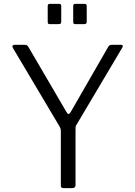

<svg xmlns="http://www.w3.org/2000/svg" viewBox="-20 -974 700 994"><path d="M607 -742Q613 -742 615 -738.5Q617 -735 614 -729L376 -328Q372 -323 371.5 -318Q371 -313 371 -301V-16Q371 0 353 0H310Q301 0 298 -3.5Q295 -7 295 -13V-294Q295 -303 293.5 -307.5Q292 -312 289 -318L46 -727Q43 -734 45.5 -738Q48 -742 56 -742H108Q116 -742 119.5 -739.5Q123 -737 127 -731L323 -396Q329 -384 334.5 -384Q340 -384 346 -394L540 -731Q545 -738 548 -740Q551 -742 559 -742H607ZM297 -943V-863Q297 -855 294 -852Q291 -849 282 -849H240Q232 -849 229.5 -851.5Q227 -854 227 -861V-942Q227 -954 237 -954H287Q297 -954 297 -943ZM429 -943V-863Q429 -855 426 -852Q423 -849 414 -849H372Q364 -849 361.5 -851.5Q359 -854 359 -861V-942Q359 -954 369 -954H418Q429 -954 429 -943Z"/></svg>

Font: Libre Franklin Thin Light
Style: Regular
Weight: 300
Version: Version 3.000